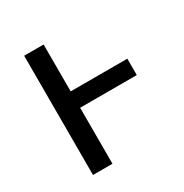

<svg xmlns="http://www.w3.org/2000/svg" viewBox="-129 -628 705 734"><g transform="rotate(-30 223.5 -261.0)"><path d="M411.1 -317.4V-245.1H161.1V2H75.2V-524.4H161.1V-317.4Z"/></g></svg>

Font: Nasu
Style: Regular
Weight: 400
Designer: Ryoko NISHIZUKA (kana &amp; ideographs); Paul D. Hunt (Latin, Greek &amp; Cyrillic); Wenlong ZHANG (bopomofo); Sandoll C
Version: Version 2014.1215